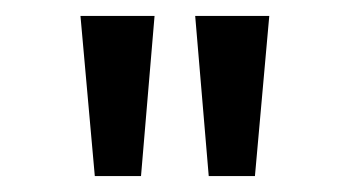

<svg xmlns="http://www.w3.org/2000/svg" viewBox="-20 -696 441 241"><path d="M318 -676H225L242 -475H300L318 -676ZM81 -676 99 -475H157L174 -676H81Z"/></svg>

Font: Maven Pro
Style: Medium
Weight: 500
Designer: Joe Prince
Foundry: Joe Prince
Version: Version 1.003